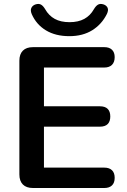

<svg xmlns="http://www.w3.org/2000/svg" viewBox="-20 -941 637 961"><path d="M145 0Q112 0 94.5 -17.5Q77 -35 77 -68V-637Q77 -670 94.5 -687.5Q112 -705 145 -705H502Q527 -705 540.5 -692Q554 -679 554 -655Q554 -630 540.5 -616.5Q527 -603 502 -603H200V-409H480Q506 -409 519 -396Q532 -383 532 -358Q532 -333 519 -320Q506 -307 480 -307H200V-102H502Q527 -102 540.5 -89Q554 -76 554 -51Q554 -26 540.5 -13Q527 0 502 0ZM327 -760Q258 -760 210 -789Q162 -818 139 -870Q131 -889 137 -901.5Q143 -914 158 -919Q174 -924 185 -918Q196 -912 206 -895Q224 -863 254 -846.5Q284 -830 328 -830Q372 -830 402 -846.5Q432 -863 450 -895Q460 -912 471 -918Q482 -924 498 -919Q513 -914 518.5 -902Q524 -890 515 -871Q489 -819 441.5 -789.5Q394 -760 327 -760Z"/></svg>

Font: Nunito ExtraLight
Style: Regular
Weight: 200
Designer: Vernon Adams
Foundry: Vernon Adams
Version: Version 3.602